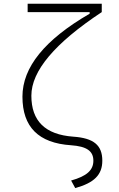

<svg xmlns="http://www.w3.org/2000/svg" viewBox="-20 -752 626 1007"><path d="M374.5 234.4C474.1 207 516.6 164.6 516.6 90.8C516.6 9.3 471.2 -27.8 364.3 -35.2C217.3 -45.9 144.5 -117.2 144.5 -250C144.5 -379.9 267.1 -525.4 513.7 -688.5V-732.4H125V-688.5H450.2V-680.2C214.4 -543.5 97.7 -399.4 97.7 -245.1C97.7 -85.9 182.1 -1.5 352.5 9.8C434.6 15.6 469.7 40 469.7 90.8C469.7 140.6 435.1 171.9 353 194.8Z"/></svg>

Font: Cascadia Mono PL ExtraLight
Style: Regular
Weight: 200
Monospace: yes
Designer: Aaron Bell
Foundry: Saja Typeworks
Version: Version 2404.023